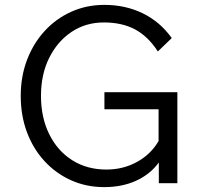

<svg xmlns="http://www.w3.org/2000/svg" viewBox="-20 -751 825 787"><path d="M707 0H631V-85Q595 -36 537.5 -10Q480 16 407 16Q334 16 271.5 -12Q209 -40 162.5 -90.5Q116 -141 90.5 -209Q65 -277 65 -358Q65 -438 91 -506Q117 -574 163.5 -624.5Q210 -675 272.5 -703Q335 -731 408 -731Q494 -731 565 -696.5Q636 -662 684 -595L627 -540Q587 -602 533.5 -630.5Q480 -659 406 -659Q331 -659 273 -620Q215 -581 181.5 -513.5Q148 -446 148 -358Q148 -269 182 -200.5Q216 -132 276.5 -94Q337 -56 416 -56Q485 -56 542 -87.5Q599 -119 630 -173V-303H408V-373H707Z"/></svg>

Font: Wix Madefor Text
Style: Regular
Weight: 400
Designer: Dalton Maag Ltd
Foundry: Dalton Maag Ltd
Version: Version 3.100